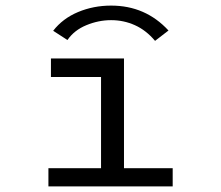

<svg xmlns="http://www.w3.org/2000/svg" viewBox="-20 -666 790 686"><path d="M153 0V-65H341V-391H162V-457H423V-65H597V0ZM221 -523 170 -556Q204 -600 259 -623Q314 -646 377 -646Q500 -646 582 -557L534 -520Q502 -558 462 -576Q422 -594 377 -594Q332 -594 288.5 -576Q245 -558 221 -523Z"/></svg>

Font: Inconsolata ExtraExpanded
Style: Regular
Weight: 400
Width: 8
Monospace: yes
Designer: Raph Levien, Cyreal, Brenton Simpson
Foundry: Raph Levien, Cyreal, Google
Version: Version 3.000; ttfautohint (v1.8.2.53-6de2)